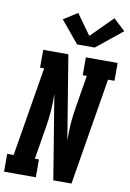

<svg xmlns="http://www.w3.org/2000/svg" viewBox="-120 -1050 754 1113"><g transform="rotate(10 257.5 -493.5)"><path d="M-15 0V-105H23L110 -630H86V-735H234L315 -241Q314 -290 317.5 -340.5Q321 -391 330 -441L361 -630H337V-735H524V-630H486L382 0H275L194 -494Q195 -445 191.5 -394.5Q188 -344 179 -294L148 -105H172V0ZM274 -800 167 -929 249 -981 335 -861 461 -987 530 -923 378 -800Z"/></g></svg>

Font: Iosevka Slab Extrabold
Style: Italic
Weight: 800
Italic angle: -9°
Monospace: yes
Designer: Belleve Invis
Foundry: Belleve Invis
Version: Version 11.1.0; ttfautohint (v1.8.3)